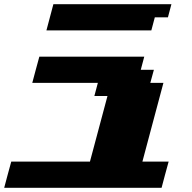

<svg xmlns="http://www.w3.org/2000/svg" viewBox="-20 -895 915 915"><path d="M0 0H750Q755.4 -21 766.6 -62.5Q777.8 -104 783.7 -125H658.7Q675.3 -187.5 708.7 -312.5Q742.2 -437.5 758.8 -500H696.3L713.4 -562.5H650.9L667.5 -625H167.5Q161.6 -604 150.4 -562.3Q139.2 -520.5 133.8 -500H446.3L429.7 -437.5H492.2L408.7 -125H33.7Q27.8 -104 16.6 -62.5Q5.4 -21 0 0ZM201.2 -750H701.2L717.8 -812.5H780.3L796.9 -875H234.4Q229 -854 217.8 -812.5Q206.5 -771 201.2 -750Z"/></svg>

Font: Faithful 32x
Style: BoldOblique
Weight: 400
Foundry: Faithful Resource Pack
Version: Version 1.0; January 27, 2023